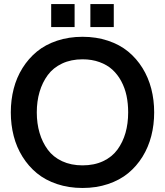

<svg xmlns="http://www.w3.org/2000/svg" viewBox="-20 -913 812 945"><path d="M511.7 -7.1Q454.1 12.2 386.2 12.2Q318.4 12.2 260.7 -7.1Q203.1 -26.4 161.6 -60.5Q120.1 -94.7 90.8 -141.6Q61.5 -188.5 47.4 -243.7Q33.2 -298.8 33.2 -359.9Q33.2 -420.9 47.4 -476.1Q61.5 -531.2 90.8 -578.1Q120.1 -625 161.6 -659.2Q203.1 -693.4 260.7 -712.6Q318.4 -731.9 386.2 -731.9Q454.1 -731.9 511.7 -712.6Q569.3 -693.4 610.8 -659.2Q652.3 -625 681.4 -578.1Q710.4 -531.2 724.6 -476.1Q738.8 -420.9 738.8 -359.9Q738.8 -298.8 724.6 -243.7Q710.4 -188.5 681.4 -141.6Q652.3 -94.7 610.8 -60.5Q569.3 -26.4 511.7 -7.1ZM386.2 -99.1Q443.4 -99.1 487.3 -119.6Q531.2 -140.1 557.9 -176.5Q584.5 -212.9 597.7 -259Q610.8 -305.2 610.8 -359.9Q610.8 -403.3 602.8 -441.7Q594.7 -480 576.9 -513.2Q559.1 -546.4 533.2 -570.1Q507.3 -593.8 469.7 -607.4Q432.1 -621.1 386.2 -621.1Q329.6 -621.1 285.6 -600.3Q241.7 -579.6 215.1 -543.5Q188.5 -507.3 174.8 -460.9Q161.1 -414.6 161.1 -359.9Q161.1 -305.2 174.8 -258.8Q188.5 -212.4 215.1 -176.3Q241.7 -140.1 285.6 -119.6Q329.6 -99.1 386.2 -99.1ZM231.9 -779.8V-893.1H347.2V-779.8ZM424.8 -779.8V-893.1H540V-779.8Z"/></svg>

Font: Aspekta 550
Style: Regular
Weight: 550
Designer: Ivo Dolenc
Version: Version 2.000